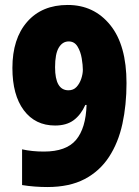

<svg xmlns="http://www.w3.org/2000/svg" viewBox="-20 -744 562 774"><path d="M490 -409Q490 -321 473.5 -245Q457 -169 419.5 -111.5Q382 -54 321 -22Q260 10 171 10Q146 10 119.5 8Q93 6 69 2V-142Q109 -133 157 -133Q247 -133 286.5 -180Q326 -227 329 -321H324Q306 -281 277 -259.5Q248 -238 202 -238Q122 -238 76 -299.5Q30 -361 30 -470Q30 -588 89.5 -656Q149 -724 253 -724Q359 -724 424.5 -643Q490 -562 490 -409ZM257 -577Q232 -577 217 -552Q202 -527 202 -473Q202 -380 256 -380Q276 -380 288.5 -393.5Q301 -407 307.5 -426.5Q314 -446 314 -463Q314 -481 309.5 -508.5Q305 -536 292.5 -556.5Q280 -577 257 -577Z"/></svg>

Font: Noto Sans Khmer UI Condensed Black
Style: Regular
Weight: 900
Width: 3
Designer: Danh Hong and the Monotype Design Team
Foundry: Monotype Imaging Inc.
Version: Version 2.002; ttfautohint (v1.8.4.7-5d5b)